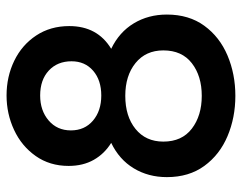

<svg xmlns="http://www.w3.org/2000/svg" viewBox="-98 -648 755 600"><g transform="rotate(-90 280.0 -348.5)"><path d="M26 -205Q26 -263 53.5 -308.5Q81 -354 133 -379Q99 -400 80 -433.5Q61 -467 61 -512Q61 -571 92 -615Q123 -659 173.5 -682.5Q224 -706 281 -706Q340 -706 389.5 -682Q439 -658 468.5 -613.5Q498 -569 498 -510Q498 -422 427 -379Q479 -354 506.5 -308.5Q534 -263 534 -205Q534 -136 499 -88Q464 -40 406 -15.5Q348 9 280 9Q212 9 154 -15.5Q96 -40 61 -88Q26 -136 26 -205ZM422 -216Q422 -271 382.5 -303Q343 -335 280 -335Q216 -335 176.5 -303Q137 -271 137 -216Q137 -158 177.5 -127Q218 -96 280 -96Q342 -96 382 -127Q422 -158 422 -216ZM388 -503Q388 -547 359 -574Q330 -601 281 -601Q234 -601 203 -574.5Q172 -548 172 -505Q172 -462 202.5 -436Q233 -410 281 -410Q329 -410 358.5 -435.5Q388 -461 388 -503Z"/></g></svg>

Font: Hanken Grotesk SemiBold
Style: Regular
Weight: 600
Designer: Alfredo Marco Pradil
Foundry: Hanken Design Co.
Version: Version 3.014